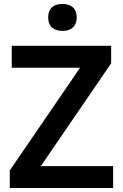

<svg xmlns="http://www.w3.org/2000/svg" viewBox="-20 -944 617 964"><path d="M294 -924C254 -924 222 -907 222 -856C222 -807 254 -789 294 -789C332 -789 365 -807 365 -856C365 -907 332 -924 294 -924ZM548 0V-110H185L538 -626V-714H39V-604H382L29 -88V0Z"/></svg>

Font: Noto Sans Balinese SemiBold
Style: Regular
Weight: 600
Designer: Aditya Bayu, David Williams
Foundry: David Williams
Version: Version 2.005